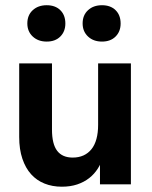

<svg xmlns="http://www.w3.org/2000/svg" viewBox="-20 -696 574 725"><path d="M213.5 9Q245.7 9 271.5 0.4Q297.2 -8.2 316.9 -23.6Q336.5 -39 349.7 -60Q363 -81 369.7 -105L357.5 -128V0H474.3V-456.5H350.5V-224.5Q350.5 -194.5 344.2 -171.5Q338 -148.5 325.6 -132.9Q313.2 -117.3 295.3 -109.1Q277.3 -101 254.5 -101Q215.5 -101 195.9 -126.5Q176.3 -152 176.3 -207V-456.5H52.5V-179Q52.5 -132 64.5 -96.6Q76.5 -61.2 97.5 -38Q118.5 -14.7 148 -2.9Q177.5 9 213.5 9ZM156.4 -539Q188.8 -539 207.8 -558.1Q226.8 -577.2 226.8 -607.2Q226.8 -638.8 207.8 -657.5Q188.8 -676.3 156.4 -676.3Q124 -676.3 103.6 -657.5Q83.2 -638.8 83.2 -607.5Q83.2 -577.2 103.6 -558.1Q124 -539 156.4 -539ZM365.1 -539Q397.5 -539 416.5 -558.1Q435.5 -577.2 435.5 -607.2Q435.5 -638.8 416.5 -657.5Q397.5 -676.3 365.1 -676.3Q332.7 -676.3 312.4 -657.5Q292 -638.8 292 -607.5Q292 -577.2 312.4 -558.1Q332.7 -539 365.1 -539Z"/></svg>

Font: Tilda Sans VF
Style: Regular
Weight: 400
Designer: ParaType Ltd
Foundry: ParaType Ltd
Version: Version 1.010